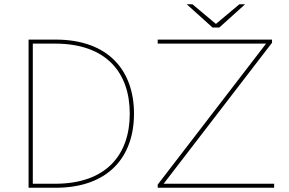

<svg xmlns="http://www.w3.org/2000/svg" viewBox="-20 -887 1364 907"><path d="M115 0H242C494 0 613 -148 613 -350C613 -552 494 -700 242 -700H115ZM240 -19H135V-681H240C485 -681 593 -541 593 -350C593 -159 485 -19 240 -19ZM725 0H1275V-19H753L1265 -685V-700H725V-681H1237L725 -15ZM984 -757H1016L1138 -867H1111L1000 -774L889 -867H862Z"/></svg>

Font: Chess Sans Thin
Style: Regular
Weight: 100
Designer: Wolf Bōese
Foundry: Wolf Bōese
Version: Version 7.223;Glyphs 3.3 (3306)